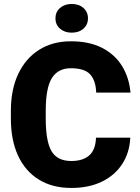

<svg xmlns="http://www.w3.org/2000/svg" viewBox="-20 -927 696 957"><path d="M458.5 -240.7H629.4Q626 -166.5 589.4 -109.9Q552.7 -53.2 488 -21.7Q423.3 9.8 335.4 9.8Q240.7 9.8 173.1 -32.2Q105.5 -74.2 69.8 -151.6Q34.2 -229 34.2 -335.9V-374.5Q34.2 -481.4 71.3 -559.3Q108.4 -637.2 175.8 -679.2Q243.2 -721.2 333 -721.2Q425.8 -721.2 489.7 -688Q553.7 -654.8 588.9 -596.9Q624 -539.1 630.4 -465.3H459.5Q457.5 -525.4 429.4 -556.2Q401.4 -586.9 333 -586.9Q269.5 -586.9 238.8 -538.1Q208 -489.3 208 -375.5V-335.9Q208 -222.7 236.8 -173.6Q265.6 -124.5 335.4 -124.5Q393.6 -124.5 425 -152.6Q456.5 -180.7 458.5 -240.7ZM256.3 -835.4Q256.3 -867.2 279.1 -887.2Q301.8 -907.2 337.4 -907.2Q373.5 -907.2 396 -887.2Q418.5 -867.2 418.5 -835.4Q418.5 -804.2 396 -784.2Q373.5 -764.2 337.4 -764.2Q301.8 -764.2 279.1 -784.2Q256.3 -804.2 256.3 -835.4Z"/></svg>

Font: Vazirmatn RD UI FD Black
Style: Regular
Weight: 900
Designer: Saber Rastikerdar
Foundry: Saber Rastikerdar
Version: Version 33.003